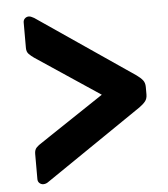

<svg xmlns="http://www.w3.org/2000/svg" viewBox="-47 -660 604 690"><g transform="rotate(-5 255.0 -314.5)"><path d="M82 -12Q74 -12 68 -17.5Q62 -23 62 -32V-123Q62 -138 70 -146Q78 -154 88 -160L319 -314L88 -468Q78 -475 70 -483Q62 -491 62 -505V-597Q62 -606 68 -611.5Q74 -617 82 -617Q87 -617 92 -614.5Q97 -612 101 -610L450 -372Q464 -362 471.5 -352.5Q479 -343 479 -328V-301Q479 -286 471.5 -276.5Q464 -267 450 -257L101 -19Q92 -12 82 -12Z"/></g></svg>

Font: Fz Rubik SemBd
Style: Regular
Weight: 600
Designer: Hubert and Fischer
Foundry: Hubert and Fischer
Version: Vit hóa bi FontZin.com